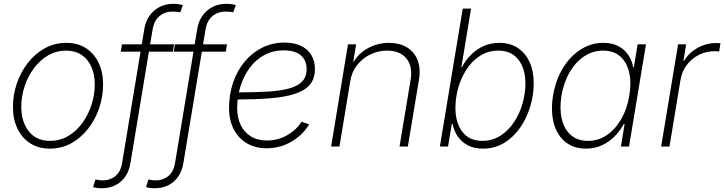

<svg xmlns="http://www.w3.org/2000/svg" viewBox="-20 -773 3821 1013"><path d="M242.7 11.2Q183.6 11.2 139.9 -16.6Q96.2 -44.4 72.3 -94.2Q48.3 -144 48.3 -209Q48.3 -272 68.6 -332Q88.9 -392.1 126.5 -440.7Q164.1 -489.3 215.8 -518.1Q267.6 -546.9 330.1 -546.9Q389.6 -546.9 433.1 -519Q476.6 -491.2 500.2 -441.7Q523.9 -392.1 523.9 -327.1Q523.9 -264.2 503.7 -203.9Q483.4 -143.6 445.8 -95Q408.2 -46.4 356.7 -17.6Q305.2 11.2 242.7 11.2ZM243.7 -29.8Q297.4 -29.8 340.8 -55.9Q384.3 -82 415.3 -125.2Q446.3 -168.5 463.1 -220.9Q480 -273.4 480 -326.2Q480 -379.4 462.4 -419.7Q444.8 -460 410.9 -482.9Q377 -505.9 329.1 -505.9Q276.9 -505.9 233.6 -480.7Q190.4 -455.6 158.7 -412.6Q127 -369.6 109.6 -316.9Q92.3 -264.2 92.3 -209.5Q92.3 -130.4 132.1 -80.1Q171.9 -29.8 243.7 -29.8Z M898.4 -539.1 892.1 -500.5H617.2L623.5 -539.1ZM517.1 220.2Q508.3 220.2 500.7 219.7Q493.2 219.2 486.1 217.8Q479 216.3 471.2 213.9L483.9 173.8Q492.7 176.3 502.4 177.5Q512.2 178.7 522 178.7Q561 178.7 588.9 155.8Q616.7 132.8 624 88.4L741.2 -618.7Q748 -661.6 769.8 -691.4Q791.5 -721.2 823.7 -737.1Q856 -752.9 895 -752.9Q909.2 -752.9 921.1 -751.2Q933.1 -749.5 944.8 -746.6L931.2 -708Q922.9 -710 912.4 -710.9Q901.9 -711.9 889.6 -711.9Q850.1 -711.9 821.5 -688Q793 -664.1 785.2 -618.2L668 88.4Q661.1 130.4 640.1 159.9Q619.1 189.5 587.6 204.8Q556.2 220.2 517.1 220.2Z M1177.7 -539.1 1171.4 -500.5H896.5L902.8 -539.1ZM796.4 220.2Q787.6 220.2 780 219.7Q772.5 219.2 765.4 217.8Q758.3 216.3 750.5 213.9L763.2 173.8Q772 176.3 781.7 177.5Q791.5 178.7 801.3 178.7Q840.3 178.7 868.2 155.8Q896 132.8 903.3 88.4L1020.5 -618.7Q1027.3 -661.6 1049.1 -691.4Q1070.8 -721.2 1103 -737.1Q1135.3 -752.9 1174.3 -752.9Q1188.5 -752.9 1200.4 -751.2Q1212.4 -749.5 1224.1 -746.6L1210.4 -708Q1202.1 -710 1191.7 -710.9Q1181.2 -711.9 1168.9 -711.9Q1129.4 -711.9 1100.8 -688Q1072.3 -664.1 1064.5 -618.2L947.3 88.4Q940.4 130.4 919.4 159.9Q898.4 189.5 866.9 204.8Q835.4 220.2 796.4 220.2Z M1386.7 9.3Q1327.6 9.3 1283 -16.8Q1238.3 -43 1213.4 -90.6Q1188.5 -138.2 1188.5 -202.6Q1188.5 -275.9 1210.2 -338.6Q1231.9 -401.4 1271.5 -448.5Q1311 -495.6 1364.3 -522Q1417.5 -548.3 1480.5 -548.3Q1531.7 -548.3 1567.6 -531.2Q1603.5 -514.2 1622.6 -482.7Q1641.6 -451.2 1641.6 -408.7Q1641.6 -356.4 1613.5 -324.7Q1585.4 -293 1531.5 -276.4Q1477.5 -259.8 1399.4 -253.9Q1321.3 -248 1221.2 -248L1225.1 -285.6Q1315.9 -285.6 1385.3 -289.3Q1454.6 -293 1501.7 -305.2Q1548.8 -317.4 1573.2 -342Q1597.7 -366.7 1597.7 -408.2Q1597.7 -455.1 1566.9 -481.2Q1536.1 -507.3 1478 -507.3Q1420.4 -507.3 1374.8 -482.7Q1329.1 -458 1297.4 -415Q1265.6 -372.1 1248.5 -317.1Q1231.4 -262.2 1231.4 -202.1Q1231.4 -151.9 1249.8 -113.5Q1268.1 -75.2 1303.2 -53.5Q1338.4 -31.7 1388.7 -31.7Q1445.8 -31.7 1494.1 -59.1Q1542.5 -86.4 1571.3 -130.4L1611.3 -117.2Q1578.1 -61 1518.1 -25.9Q1458 9.3 1386.7 9.3Z M1828.1 -345.7 1771 0H1727.1L1815.9 -539.1H1858.9L1838.9 -417.5L1830.1 -418.5Q1860.8 -484.4 1915.5 -515.6Q1970.2 -546.9 2031.7 -546.9Q2087.9 -546.9 2127 -523.2Q2166 -499.5 2183.1 -456.1Q2200.2 -412.6 2190.4 -352.1L2131.8 0H2087.9L2146.5 -352.1Q2158.2 -422.9 2124.3 -464.4Q2090.3 -505.9 2022.5 -505.9Q1975.6 -505.9 1934.1 -485.8Q1892.6 -465.8 1864.3 -429.7Q1835.9 -393.6 1828.1 -345.7Z M2528.3 11.2Q2481.4 11.2 2448.2 -6.3Q2415 -23.9 2395 -53.5Q2375 -83 2367.7 -119.1H2363.8L2343.8 0H2300.8L2421.4 -727.5H2465.3L2414.1 -418H2417Q2435.5 -454.1 2464.4 -483.4Q2493.2 -512.7 2531.2 -529.8Q2569.3 -546.9 2614.7 -546.9Q2671.4 -546.9 2711.9 -520Q2752.4 -493.2 2774.2 -445.3Q2795.9 -397.5 2795.9 -333.5Q2795.9 -272.5 2777.6 -211.2Q2759.3 -149.9 2724.4 -99.6Q2689.5 -49.3 2639.9 -19Q2590.3 11.2 2528.3 11.2ZM2524.4 -29.8Q2578.1 -29.8 2620.1 -56.9Q2662.1 -84 2691.7 -128.2Q2721.2 -172.4 2736.6 -225.8Q2752 -279.3 2752 -332.5Q2752 -410.6 2715.1 -458.3Q2678.2 -505.9 2609.4 -505.9Q2555.7 -505.9 2513.7 -479.2Q2471.7 -452.6 2442.4 -408.2Q2413.1 -363.8 2397.9 -310.3Q2382.8 -256.8 2382.8 -203.1Q2382.8 -125.5 2419.4 -77.6Q2456.1 -29.8 2524.4 -29.8Z M3071.3 11.2Q3005.9 11.2 2962.2 -24.7Q2918.5 -60.5 2901.6 -123.5Q2884.8 -186.5 2897.9 -268.6Q2911.6 -350.6 2949.7 -413.3Q2987.8 -476.1 3043.2 -511.5Q3098.6 -546.9 3164.1 -546.9Q3210 -546.9 3242.7 -529.5Q3275.4 -512.2 3294.9 -482.9Q3314.5 -453.6 3320.8 -418H3324.2L3344.2 -539.1H3388.2L3298.8 0H3255.9L3275.4 -118.7H3271Q3252 -83 3222.7 -53.5Q3193.4 -23.9 3155.3 -6.3Q3117.2 11.2 3071.3 11.2ZM3082 -29.8Q3137.7 -29.8 3182.6 -60.8Q3227.5 -91.8 3258.3 -145.8Q3289.1 -199.7 3300.3 -269Q3312 -338.4 3299.3 -391.8Q3286.6 -445.3 3252 -475.6Q3217.3 -505.9 3162.1 -505.9Q3106.9 -505.9 3061.3 -475.1Q3015.6 -444.3 2984.9 -390.9Q2954.1 -337.4 2942.4 -269Q2931.2 -200.2 2943.8 -146Q2956.5 -91.8 2991.7 -60.8Q3026.9 -29.8 3082 -29.8Z M3468.3 0 3557.6 -539.1H3600.1L3585.9 -452.1H3589.4Q3614.3 -494.6 3660.2 -520.3Q3706.1 -545.9 3759.8 -545.9Q3766.1 -545.9 3771 -545.7Q3775.9 -545.4 3781.2 -544.9L3774.4 -501Q3770.5 -501.5 3764.2 -502.2Q3757.8 -502.9 3749.5 -502.9Q3705.1 -502.9 3667 -483.4Q3628.9 -463.9 3603.3 -429.9Q3577.6 -396 3570.3 -351.1L3512.2 0Z"/></svg>

Font: Inter 18pt ExtraLight
Style: Italic
Weight: 250
Italic angle: -9.3988°
Designer: Rasmus Andersson
Foundry: rsms
Version: Version 4.001;git-66647c0bb